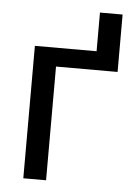

<svg xmlns="http://www.w3.org/2000/svg" viewBox="-51 -723 546 763"><g transform="rotate(5 222.5 -341.5)"><path d="M407.2 -453.6H161.6V0H70.8V-528.3H316.9V-682.6H407.2Z"/></g></svg>

Font: Roboto-o
Style: o-Regular
Weight: 400
Designer: Google
Version: Version 2.134; 2016; ttfautohint (v1.6)